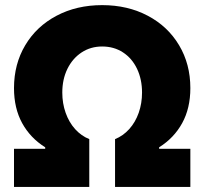

<svg xmlns="http://www.w3.org/2000/svg" viewBox="-20 -737 806 757"><path d="M35.2 -150.4H158.2V-156.2Q99.6 -192.9 67.4 -251.5Q35.2 -310.1 35.2 -389.6Q35.2 -484.4 79.6 -558.8Q124 -633.3 203.1 -675Q282.2 -716.8 382.8 -716.8Q483.4 -716.8 562.5 -675Q641.6 -633.3 686 -558.8Q730.5 -484.4 730.5 -389.6Q730.5 -310.1 698.2 -251.5Q666 -192.9 607.4 -156.2V-150.4H730.5V0H433.6V-188.5Q465.3 -201.2 489.5 -228Q513.7 -254.9 526.9 -292.2Q540 -329.6 540 -372.1Q540 -424.3 520.3 -465.8Q500.5 -507.3 464.8 -530.5Q429.2 -553.7 382.8 -553.7Q337.4 -553.7 301.8 -530.3Q266.1 -506.8 245.8 -465.6Q225.6 -424.3 225.6 -372.1Q225.6 -329.6 238.8 -292.2Q252 -254.9 276.1 -228Q300.3 -201.2 332 -188.5V0H35.2Z"/></svg>

Font: Pretendard JP Black
Style: Regular
Weight: 900
Designer: Base glyphs from Inter by Rasmus Andersson; Hangeul glyphs from Noto Sans CJK(Source Han Sans) by Jang Soo-young and Kan
Foundry: Kil Hyung-jin
Version: Version 1.309